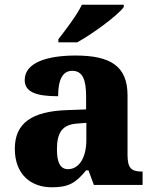

<svg xmlns="http://www.w3.org/2000/svg" viewBox="-20 -786 654 816"><path d="M228 -619V-606H308C374 -642 481 -721 506 -756V-766H328C307 -721 257 -657 228 -619ZM200 10C273 10 302 -9 346 -62H356L379 0H586V-57H582C537 -57 522 -73 522 -128V-381C522 -506 448 -550 301 -550C183 -550 85 -521 85 -446C85 -396 131 -377 227 -377C227 -447 246 -485 287 -485C331 -485 346 -448 346 -375V-321L265 -318C116 -313 43 -263 43 -154C43 -43 113 10 200 10ZM269 -67C236 -67 222 -96 222 -151C222 -221 243 -257 310 -261L347 -264V-191C347 -116 316 -67 269 -67Z"/></svg>

Font: Noto Serif Gurmukhi ExtraBold
Style: Regular
Weight: 800
Designer: Vaibhav Singh and the Monotype Design Team
Foundry: Monotype Imaging Inc.
Version: Version 2.004